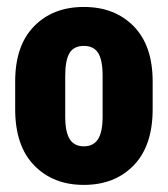

<svg xmlns="http://www.w3.org/2000/svg" viewBox="-20 -517 480 549"><path d="M23.4 -204.6Q23.4 -100.1 77.6 -44.2Q131.8 11.7 219.7 11.7Q308.1 11.7 362.3 -44.2Q416.5 -100.1 416.5 -204.6V-284.2Q416.5 -386.7 362.3 -441.9Q308.1 -497.1 219.7 -497.1Q131.3 -497.1 77.4 -441.9Q23.4 -386.7 23.4 -284.2ZM166.5 -300.3Q166.5 -344.7 178.7 -365.2Q190.9 -385.7 219.7 -385.7Q248 -385.7 260.7 -365.5Q273.4 -345.2 273.4 -300.3V-183.6Q273.4 -139.6 260.3 -119.1Q247.1 -98.6 219.7 -98.6Q192.4 -98.6 179.4 -119.1Q166.5 -139.6 166.5 -183.6Z"/></svg>

Font: Roboto Flex
Style: wght 700 wdth 25 opsz 34 GRAD 0.00 slnt 0.00 XTRA 468 XOPQ 96 YOPQ 79 YTLC 514 YTUC 712 YTAS 750 YTDE -203.00 YTFI 738
Weight: 700
Width: 1
Designer: Berlow after Robertson
Foundry: Google
Version: Version 3.100